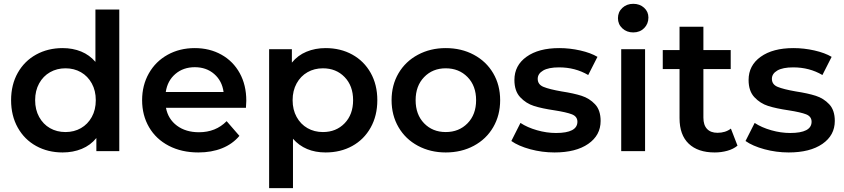

<svg xmlns="http://www.w3.org/2000/svg" viewBox="-20 -792 4420 1006"><path d="M38.1 -267.1Q38.1 -348.1 73 -410.2Q107.9 -472.2 169.4 -506.1Q231 -540 308.1 -540Q361.3 -540 405.3 -522Q449.2 -503.9 480 -467.8V-742.2H605V0H484.9V-68.8Q454.1 -30.8 408.4 -12Q362.8 6.8 308.1 6.8Q231 6.8 169.4 -27.1Q107.9 -61 73 -123.5Q38.1 -186 38.1 -267.1ZM164.1 -267.1Q164.1 -217.3 185.1 -179.2Q206.1 -141.1 241.9 -120.6Q277.8 -100.1 323.2 -100.1Q368.2 -100.1 404.1 -120.6Q439.9 -141.1 460.9 -179Q481.9 -216.8 481.9 -267.1Q481.9 -316.9 460.9 -355Q439.9 -393.1 404.1 -413.6Q368.2 -434.1 323.2 -434.1Q278.3 -434.1 242.2 -413.6Q206.1 -393.1 185.1 -355Q164.1 -316.9 164.1 -267.1Z M724.6 -267.1Q724.6 -345.2 760 -407.7Q795.4 -470.2 858.4 -505.1Q921.4 -540 1000.5 -540Q1078.6 -540 1140.1 -505.6Q1201.7 -471.2 1236.1 -408.7Q1270.5 -346.2 1270.5 -264.2Q1270.5 -251 1268.6 -227.1H849.6Q860.8 -168 907.2 -133.5Q953.6 -99.1 1022.5 -99.1Q1110.4 -99.1 1167.5 -157.2L1234.4 -80.1Q1198.2 -37.1 1143.3 -15.1Q1088.4 6.8 1019.5 6.8Q931.6 6.8 864.5 -28.1Q797.4 -63 761 -125.5Q724.6 -188 724.6 -267.1ZM848.6 -310.1H1151.4Q1143.6 -368.2 1102.5 -404.1Q1061.5 -439.9 1000.5 -439.9Q940.4 -439.9 898.9 -404.5Q857.4 -369.1 848.6 -310.1Z M1390.1 193.8V-534.2H1509.3V-463.9Q1540 -502 1585.7 -521Q1631.3 -540 1686 -540Q1764.2 -540 1825.7 -506.1Q1887.2 -472.2 1922.1 -410.2Q1957 -348.1 1957 -267.1Q1957 -186 1922.1 -123.5Q1887.2 -61 1825.7 -27.1Q1764.2 6.8 1686 6.8Q1578.1 6.8 1515.1 -64.9V193.8ZM1513.2 -267.1Q1513.2 -217.3 1534.2 -179.2Q1555.2 -141.1 1591.1 -120.6Q1627 -100.1 1671.9 -100.1Q1741.2 -100.1 1785.6 -146Q1830.1 -191.9 1830.1 -267.1Q1830.1 -342.3 1785.6 -388.2Q1741.2 -434.1 1671.9 -434.1Q1627 -434.1 1591.1 -413.6Q1555.2 -393.1 1534.2 -355Q1513.2 -316.9 1513.2 -267.1Z M2031.7 -267.1Q2031.7 -346.2 2068.1 -408.2Q2104.5 -470.2 2169.7 -505.1Q2234.9 -540 2315.4 -540Q2397.5 -540 2462.6 -505.1Q2527.8 -470.2 2564.2 -408.2Q2600.6 -346.2 2600.6 -267.1Q2600.6 -188 2564.2 -125.5Q2527.8 -63 2462.6 -28.1Q2397.5 6.8 2315.4 6.8Q2234.9 6.8 2169.7 -28.1Q2104.5 -63 2068.1 -125.5Q2031.7 -188 2031.7 -267.1ZM2157.7 -267.1Q2157.7 -191.9 2202.1 -146Q2246.6 -100.1 2315.4 -100.1Q2384.8 -100.1 2429.7 -146Q2474.6 -191.9 2474.6 -267.1Q2474.6 -342.3 2429.7 -388.2Q2384.8 -434.1 2315.4 -434.1Q2246.6 -434.1 2202.1 -387.9Q2157.7 -341.8 2157.7 -267.1Z M2659.2 -53.2 2707 -147.9Q2743.2 -124 2793.7 -109.6Q2844.2 -95.2 2893.1 -95.2Q3004.9 -95.2 3005.4 -153.8Q3005.4 -181.6 2976.8 -192.9Q2948.2 -204.1 2885.3 -213.9Q2819.3 -223.6 2777.8 -236.8Q2736.3 -250 2705.8 -282.5Q2675.3 -314.9 2675.3 -373Q2675.3 -449.2 2738.8 -494.6Q2802.2 -540 2910.2 -540Q2965.3 -540 3020.3 -527.6Q3075.2 -515.1 3110.4 -494.1L3062 -398.9Q2994.1 -439 2909.2 -439Q2854 -439 2825.7 -422.4Q2797.4 -405.8 2797.4 -378.9Q2797.4 -349.1 2827.9 -336.7Q2858.4 -324.2 2922.4 -313Q2986.3 -303.2 3027.3 -290Q3068.4 -276.9 3097.7 -245.8Q3127 -214.8 3127 -158.2Q3127 -83 3062 -38.1Q2997.1 6.8 2885.3 6.8Q2820.3 6.8 2758.3 -10Q2696.3 -26.9 2659.2 -53.2Z M3217.8 -696.8Q3217.8 -729 3240.7 -750.5Q3263.7 -772 3297.9 -772Q3332 -772 3354.7 -751.5Q3377.4 -731 3377.4 -700.2Q3377.4 -667 3355 -644.5Q3332.5 -622.1 3297.9 -622.1Q3263.7 -622.1 3240.7 -643.6Q3217.8 -665 3217.8 -696.8ZM3234.9 0V-534.2H3359.9V0Z M3452.6 -430.2V-529.8H3540.5V-651.9H3665.5V-529.8H3808.6V-430.2H3665.5V-175.8Q3665.5 -136.7 3684.6 -116.5Q3703.6 -96.2 3739.3 -96.2Q3781.2 -96.2 3809.6 -118.2L3844.2 -28.8Q3822.3 -10.7 3790.8 -2Q3759.3 6.8 3724.6 6.8Q3636.7 6.8 3588.6 -39.1Q3540.5 -85 3540.5 -172.9V-430.2Z M3886.2 -53.2 3934.1 -147.9Q3970.2 -124 4020.8 -109.6Q4071.3 -95.2 4120.1 -95.2Q4231.9 -95.2 4232.4 -153.8Q4232.4 -181.6 4203.9 -192.9Q4175.3 -204.1 4112.3 -213.9Q4046.4 -223.6 4004.9 -236.8Q3963.4 -250 3932.9 -282.5Q3902.3 -314.9 3902.3 -373Q3902.3 -449.2 3965.8 -494.6Q4029.3 -540 4137.2 -540Q4192.4 -540 4247.3 -527.6Q4302.2 -515.1 4337.4 -494.1L4289.1 -398.9Q4221.2 -439 4136.2 -439Q4081.1 -439 4052.7 -422.4Q4024.4 -405.8 4024.4 -378.9Q4024.4 -349.1 4054.9 -336.7Q4085.4 -324.2 4149.4 -313Q4213.4 -303.2 4254.4 -290Q4295.4 -276.9 4324.7 -245.8Q4354 -214.8 4354 -158.2Q4354 -83 4289.1 -38.1Q4224.1 6.8 4112.3 6.8Q4047.4 6.8 3985.4 -10Q3923.3 -26.9 3886.2 -53.2Z"/></svg>

Font: Montserrat SemiBold
Style: Regular
Weight: 600
Designer: Julieta Ulanovsky
Foundry: Julieta Ulanovsky
Version: Version 7.200